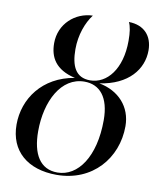

<svg xmlns="http://www.w3.org/2000/svg" viewBox="-83 -790 711 864"><g transform="rotate(10 272.5 -358.0)"><path d="M234 9C398 9 502 -114 502 -260C502 -349 443 -413 353 -430C483 -449 545 -528 545 -614C545 -680 506 -724 436 -725C445 -706 449 -680 449 -641C449 -512 386 -436 309 -436C243 -436 220 -486 220 -563C220 -628 242 -687 271 -725C192 -723 121 -662 121 -573C121 -509 149 -456 240 -435C95 -411 18 -301 18 -183C18 -62 102 9 234 9ZM236 -2C157 -2 119 -66 119 -170C119 -308 180 -426 286 -426C356 -426 401 -375 401 -270C401 -103 330 -2 236 -2Z"/></g></svg>

Font: Noto Serif Display SemiCondensed
Style: Italic
Weight: 400
Width: 4
Italic angle: -12°
Designer: Monotype Design Team
Foundry: Monotype Imaging Inc.
Version: Version 2.009